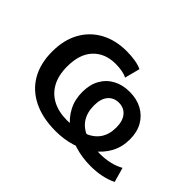

<svg xmlns="http://www.w3.org/2000/svg" viewBox="-105 -704 916 916"><g transform="rotate(45 353.0 -246.0)"><path d="M335 9Q247 9 184 -22Q121 -53 88 -110.5Q55 -168 55 -248Q55 -326 86 -382.5Q117 -439 173.5 -470Q230 -501 306 -501Q337 -501 364 -496.5Q391 -492 409 -483L389 -406Q374 -414 354 -417.5Q334 -421 311 -421Q240 -421 198 -376.5Q156 -332 156 -249Q156 -189 178 -148.5Q200 -108 240.5 -87Q281 -66 336 -66Q398 -66 441 -82Q484 -98 506 -129.5Q528 -161 528 -208Q528 -253 507.5 -277Q487 -301 453 -301Q419 -301 398.5 -277Q378 -253 378 -208Q378 -161 398.5 -129Q419 -97 460.5 -80.5Q502 -64 563 -64Q596 -64 627 -71Q658 -78 685 -93L706 -19Q677 -5 643.5 2Q610 9 572 9Q514 9 463 -6.5Q412 -22 374 -51Q336 -80 314.5 -121Q293 -162 293 -213Q293 -263 313 -299Q333 -335 369 -354.5Q405 -374 453 -374Q501 -374 537 -354.5Q573 -335 593.5 -299.5Q614 -264 614 -214Q614 -163 592 -122Q570 -81 531 -51.5Q492 -22 442 -6.5Q392 9 335 9Z"/></g></svg>

Font: NunitoSans_10ptSemiBold
Style: Regular
Weight: 600
Designer: Vernon Adams
Foundry: Vernon Adams
Version: Version 3.101;gftools[0.9.27]